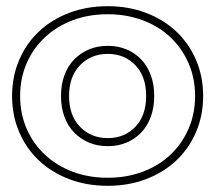

<svg xmlns="http://www.w3.org/2000/svg" viewBox="-20 -579 695 620"><path d="M45 -269Q45 -212 66 -163.5Q87 -115 125 -79.5Q163 -44 214.5 -24.5Q266 -5 328 -5Q389 -5 441 -24.5Q493 -44 530.5 -79.5Q568 -115 589 -163.5Q610 -212 610 -269Q610 -326 589 -374.5Q568 -423 530.5 -458.5Q493 -494 441 -513.5Q389 -533 328 -533Q266 -533 214.5 -513.5Q163 -494 125 -458.5Q87 -423 66 -374.5Q45 -326 45 -269ZM19 -269Q19 -332 42 -385.5Q65 -439 106 -477.5Q147 -516 203.5 -537.5Q260 -559 328 -559Q395 -559 451.5 -537.5Q508 -516 549 -477.5Q590 -439 613 -385.5Q636 -332 636 -269Q636 -206 613 -152.5Q590 -99 549 -60.5Q508 -22 451.5 -0.5Q395 21 328 21Q260 21 203.5 -0.5Q147 -22 106 -60.5Q65 -99 42 -152.5Q19 -206 19 -269ZM478 -269Q478 -232 467 -202Q456 -172 436 -151Q416 -130 388.5 -118.5Q361 -107 328 -107Q295 -107 267.5 -118.5Q240 -130 219.5 -151Q199 -172 188 -202Q177 -232 177 -269Q177 -306 188 -336Q199 -366 219.5 -387Q240 -408 267.5 -419.5Q295 -431 328 -431Q361 -431 388.5 -419.5Q416 -408 436 -387Q456 -366 467 -336Q478 -306 478 -269ZM452 -269Q452 -332 417 -368.5Q382 -405 328 -405Q274 -405 238.5 -368.5Q203 -332 203 -269Q203 -206 238.5 -169.5Q274 -133 328 -133Q382 -133 417 -169.5Q452 -206 452 -269Z"/></svg>

Font: CMG Sans Outline
Style: Outline
Weight: 700
Designer: Julieta Ulanovsky
Foundry: Julieta Ulanovsky
Version: Version 7.200